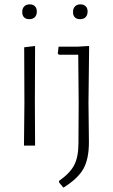

<svg xmlns="http://www.w3.org/2000/svg" viewBox="-20 -668 518 881"><path d="M92 -195 91 -451 141 -457 140 -198 141 0H90ZM149 -615Q149 -599 140 -589.5Q131 -580 115 -580Q99 -580 90.5 -588.5Q82 -597 82 -613Q82 -629 91 -638.5Q100 -648 116 -648Q132 -648 140.5 -639Q149 -630 149 -615ZM389 -455 386 -198 388 -16Q388 62 362.5 107Q337 152 271 193L251 169V162Q301 127 320.5 89.5Q340 52 340 -12L341 -195L339 -417H250L245 -423L249 -454H338L387 -457ZM382 -615Q382 -599 373 -589.5Q364 -580 348 -580Q332 -580 323.5 -588.5Q315 -597 315 -613Q315 -629 324 -638.5Q333 -648 349 -648Q365 -648 373.5 -639Q382 -630 382 -615Z"/></svg>

Font: Luna Sans Light
Style: Regular
Weight: 300
Designer: Juan Pablo del Peral
Foundry: Huerta Tipografica
Version: Version 2.001; ttfautohint (v1.5)